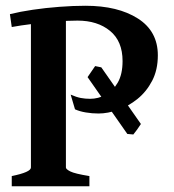

<svg xmlns="http://www.w3.org/2000/svg" viewBox="-20 -650 607 670"><path d="M530.8 -457Q530.8 -406.2 511 -368.2Q491.2 -330.1 459.7 -304.7Q428.2 -279.3 392.1 -266.6Q356 -253.9 323.7 -253.9Q301.3 -253.9 279.5 -257.6Q257.8 -261.2 241.7 -268.6L226.6 -319.8Q246.6 -311 262 -308.1Q277.3 -305.2 294.4 -305.2Q322.8 -305.2 348.6 -319.1Q374.5 -333 391.1 -362.1Q407.7 -391.1 407.7 -437Q407.7 -506.3 364 -542.2Q320.3 -578.1 250.5 -578.1Q216.3 -578.1 174.8 -574.7Q133.3 -571.3 92.8 -566.4Q52.2 -561.5 21 -555.7L14.6 -600.6Q49.8 -609.4 94.7 -616Q139.6 -622.6 187.5 -626.2Q235.4 -629.9 278.3 -629.9Q391.6 -629.9 461.2 -585.4Q530.8 -541 530.8 -457ZM21 0V-35.6Q87.9 -49.3 87.9 -65.4V-580.1H210V-65.4Q210 -59.6 225.3 -51.8Q240.7 -43.9 292 -35.6V0ZM312 -419.4 333.5 -415 471.7 -217.3Q467.3 -210 458.7 -198.2Q450.2 -186.5 445.3 -180.7L424.3 -182.6L285.6 -380.9Z"/></svg>

Font: Gentium Plus
Style: Bold
Weight: 700
Designer: Victor Gaultney, Annie Olsen, Iska Routamaa, Becca Hirsbrunner
Foundry: SIL International
Version: Version 6.101